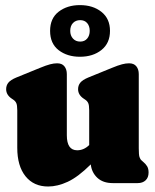

<svg xmlns="http://www.w3.org/2000/svg" viewBox="-20 -700 593 734"><path d="M46 -135V-278.5Q46 -298 42.2 -306Q38.5 -314 30 -319.5L25.5 -322.5Q3.5 -337 3.5 -359Q3.5 -373.5 12 -384Q20.5 -394.5 42 -403.5L131.5 -440Q157 -450.5 171.5 -454.2Q186 -458 198.5 -458Q217 -458 226.2 -446.5Q235.5 -435 235.5 -416.5V-183Q235.5 -125.5 275 -125.5Q300.5 -125.5 321 -145.5V-278.5Q321 -298 317.2 -306Q313.5 -314 305 -319.5L300.5 -322.5Q278.5 -337 278.5 -359Q278.5 -373.5 287 -384Q295.5 -394.5 317 -403.5L406.5 -440Q432 -450.5 446.5 -454.2Q461 -458 473.5 -458Q492 -458 501.2 -446.5Q510.5 -435 510.5 -416.5V-133Q510.5 -108.5 513.2 -99.8Q516 -91 521.5 -86.5L526.5 -82Q537 -73.5 542.5 -64.2Q548 -55 548 -40.5Q548 -21.5 536.8 -10.8Q525.5 0 506.5 0H411Q374 0 352.2 -20.2Q330.5 -40.5 327 -71.5Q278.5 -23.5 239.2 -5.2Q200 13 164 13Q109 13 77.5 -26.2Q46 -65.5 46 -135ZM285.5 -483Q237 -483 204.2 -508.2Q171.5 -533.5 171.5 -582Q171.5 -630 204.2 -655.2Q237 -680.5 285.5 -680.5Q335.5 -680.5 368 -654.5Q400.5 -628.5 400.5 -582Q400.5 -535 368 -509Q335.5 -483 285.5 -483ZM286.5 -623Q269.5 -623 259 -612Q248.5 -601 248.5 -582Q248.5 -564 259 -552.5Q269.5 -541 286.5 -541Q303.5 -541 313.2 -552.5Q323 -564 323 -582Q323 -600.5 313.2 -611.8Q303.5 -623 286.5 -623Z"/></svg>

Font: Fraunces 144pt SuperSoft Black
Style: Regular
Weight: 900
Version: Version 1.000;[b76b70a41]